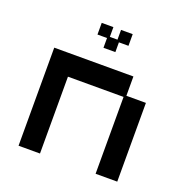

<svg xmlns="http://www.w3.org/2000/svg" viewBox="-117 -732 820 850"><g transform="rotate(20 293.0 -306.5)"><path d="M60 12V-450H433V-359H525V12H423V-350H161V12ZM265 -524V-570H220V-625H275V-579H311V-625H366V-570H321V-524Z"/></g></svg>

Font: Pixelify Sans
Style: Regular
Weight: 400
Designer: Stefie Justprince
Foundry: Typecalism Foundryline
Version: Version 1.000;February 13, 2025;FontCreator 15.0.0.3015 64-b